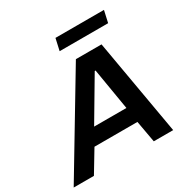

<svg xmlns="http://www.w3.org/2000/svg" viewBox="-225 -1033 1171 1200"><g transform="rotate(-30 360.5 -433.5)"><path d="M-34 0 379 -688H564L684 0H544L516 -156H206L112 0ZM267 -266H500L450 -565H444ZM316 -782 335 -867H685L666 -782Z"/></g></svg>

Font: Saira SemiExpanded SemiBold
Style: Italic
Weight: 600
Width: 6
Italic angle: -12°
Designer: Hector Gatti with collaboration of the Omnibus-Type team
Foundry: Omnibus-Type
Version: Version 1.101